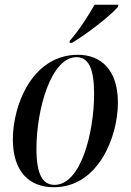

<svg xmlns="http://www.w3.org/2000/svg" viewBox="-20 -776 548 806"><path d="M273 -605 272 -596H282C346 -634 445 -711 475 -747L477 -756H377C349 -707 309 -645 273 -605ZM206 10C392 10 475 -201 475 -345C475 -487 400 -546 307 -546C118 -546 34 -339 34 -191C34 -55 103 10 206 10ZM209 0C161 0 133 -40 133 -151C133 -319 195 -536 301 -536C351 -536 375 -490 375 -382C375 -220 320 0 209 0Z"/></svg>

Font: Noto Serif Display Condensed Medium
Style: Italic
Weight: 500
Width: 3
Italic angle: -12°
Designer: Monotype Design Team
Foundry: Monotype Imaging Inc.
Version: Version 2.009